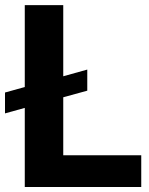

<svg xmlns="http://www.w3.org/2000/svg" viewBox="-22 -748 595 768"><path d="M77.1 0V-316.4L-2 -294.4V-377.9L77.1 -399.9V-727.5H231V-442.9L327.1 -469.7V-385.3L231 -358.9V-127H543V0Z"/></svg>

Font: Inter Tight
Style: Bold
Weight: 700
Designer: Rasmus Andersson
Foundry: rsms
Version: Version 3.004; ttfautohint (v1.8.4.7-5d5b)